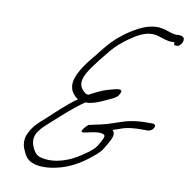

<svg xmlns="http://www.w3.org/2000/svg" viewBox="-82 -784 888 898"><g transform="rotate(10 362.5 -334.5)"><path d="M284 -307C285 -307 286 -307 287 -306C242 -276 193 -228 154 -192C122 -164 101 -147 83 -110C66 -76 73 -48 82 -28C91 -6 104 17 131 25C161 38 210 35 249 25C303 13 357 -18 400 -54C429 -78 438 -84 460 -125C483 -163 484 -179 471 -193C481 -196 492 -200 501 -203C533 -216 568 -219 605 -219H634C645 -219 656 -227 661 -237C666 -247 662 -255 651 -255H622C594 -255 572 -253 546 -248C520 -244 489 -231 463 -223C428 -210 391 -205 355 -196C345 -187 336 -177 331 -168C321 -151 347 -159 362 -162C380 -166 401 -171 420 -169C443 -165 444 -159 426 -127C408 -94 405 -95 382 -75C342 -46 304 -21 254 -9C220 0 183 -1 158 -9C137 -16 127 -35 120 -52C96 -109 143 -144 174 -173C220 -214 272 -263 321 -296C322 -296 323 -297 324 -298C333 -297 341 -298 349 -300C380 -306 408 -321 434 -333C447 -339 464 -345 473 -360C494 -393 462 -387 436 -379C403 -371 380 -361 347 -344L330 -335C324 -336 320 -337 315 -340C294 -357 277 -379 299 -424C309 -444 320 -460 334 -478C353 -505 373 -527 394 -554C414 -579 443 -603 468 -621C503 -645 553 -681 610 -661C626 -657 653 -645 674 -647H685C685 -641 682 -637 688 -634C705 -626 723 -645 725 -662C728 -679 713 -686 689 -683C684 -683 678 -684 668 -686C646 -692 629 -701 600 -703C566 -705 529 -692 499 -675C451 -649 403 -611 366 -565C354 -550 343 -537 335 -526L304 -488C288 -467 275 -448 263 -424C233 -363 254 -329 284 -307Z"/></g></svg>

Font: Stray Cat
Style: SuObl
Weight: 400
Version: Version 1.0